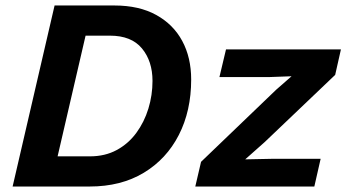

<svg xmlns="http://www.w3.org/2000/svg" viewBox="-20 -680 1263 700"><path d="M26 0 179 -660H397Q487 -660 549.5 -625.5Q612 -591 644.5 -530.5Q677 -470 677 -390Q677 -276 632 -188Q587 -100 504 -50Q421 0 307 0ZM190 -110H308Q363 -110 405.5 -133Q448 -156 477 -195.5Q506 -235 521 -284Q536 -333 536 -385Q536 -457 497.5 -503.5Q459 -550 381 -550H292ZM692 0 713 -90 987 -353 1043 -402 961 -399H780L804 -500H1223L1202 -407L945 -162L874 -99L972 -101H1149L1126 0Z"/></svg>

Font: Work Sans SemiBold
Style: Italic
Weight: 600
Italic angle: -13°
Designer: Wei Huang
Foundry: Wei Huang
Version: Version 2.012; ttfautohint (v1.8.3)